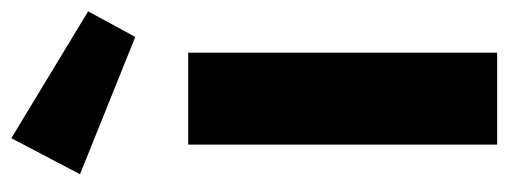

<svg xmlns="http://www.w3.org/2000/svg" viewBox="-292 -582 875 330"><g transform="rotate(-90 145.0 -417.5)"><path d="M219 0H61V-531H219ZM290 -703 246 -622 10 -717 72 -835Z"/></g></svg>

Font: Statis Sans
Style: Bold
Weight: 700
Designer: bBox Type GmbH
Foundry: bBox Type GmbH
Version: Version 1.000